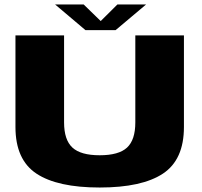

<svg xmlns="http://www.w3.org/2000/svg" viewBox="-20 -833 902 857"><path d="M425 4Q236.5 4 142.8 -58Q49 -120 49 -266V-675H266V-286.5Q266 -209 303 -174.5Q340 -140 425 -140Q510 -140 547 -174.2Q584 -208.5 584 -286.5V-675H801V-266Q801 -120 707.2 -58Q613.5 4 425 4ZM361.5 -698.5 226 -813H353.5L429.5 -739L504 -813H632L496 -698.5Z"/></svg>

Font: Anybody ExtraExpanded ExtraBold
Style: Regular
Weight: 800
Width: 8
Designer: Tyler Finck
Foundry: Etcetera Type Company
Version: Version 1.010; ttfautohint (v1.8.3) -l 8 -r 50 -G 200 -x 14 